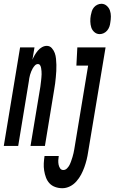

<svg xmlns="http://www.w3.org/2000/svg" viewBox="-65 -770 605 1013"><path d="M-45 0 41 -520H117L106 -455Q111 -467 118 -479Q125 -491 134.5 -502.5Q144 -514 156.5 -521Q169 -528 182 -528Q198 -528 208.5 -516Q219 -504 224 -490Q229 -476 230.5 -460Q232 -444 232.5 -428Q233 -412 232 -395.5Q231 -379 229.5 -363Q228 -347 226 -330.5Q224 -314 221 -298L172 0H96L148 -313Q149 -321 150 -329.5Q151 -338 152 -346Q153 -354 153.5 -362Q154 -370 154.5 -378Q155 -386 154 -394.5Q153 -403 152 -410.5Q151 -418 147 -425Q143 -432 135 -432Q126 -432 119 -424.5Q112 -417 107.5 -409Q103 -401 99.5 -392.5Q96 -384 93.5 -375Q91 -366 89.5 -357.5Q88 -349 87 -340L31 0ZM461 -590Q445 -590 433 -600.5Q421 -611 416.5 -625.5Q412 -640 411.5 -656.5Q411 -673 414 -689Q416 -700 419.5 -711Q423 -722 430.5 -731Q438 -740 448.5 -745Q459 -750 470 -750Q486 -750 498 -739.5Q510 -729 515 -714.5Q520 -700 520 -683.5Q520 -667 517 -651Q516 -640 512 -629Q508 -618 500.5 -609Q493 -600 482.5 -595Q472 -590 461 -590ZM264 223Q244 223 226 216.5Q208 210 196 197Q184 184 177.5 166.5Q171 149 168 130Q165 111 166 92Q167 73 170 53H245Q243 64 242.5 75.5Q242 87 244 98Q246 109 252 118Q258 127 269 127Q280 127 288.5 118.5Q297 110 302 100Q307 90 310.5 79.5Q314 69 317.5 58.5Q321 48 323 37.5Q325 27 327 17L400 -424H338L343 -520H492L400 32Q397 53 392 73Q387 93 380 112.5Q373 132 363 151Q353 170 338 187Q323 204 303.5 213.5Q284 223 264 223Z"/></svg>

Font: Iosevka Curly
Style: Bold Italic
Weight: 700
Italic angle: -9°
Monospace: yes
Designer: Belleve Invis
Foundry: Belleve Invis
Version: Version 22.1.2; ttfautohint (v1.8.4)